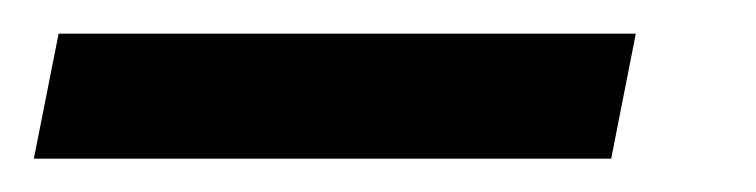

<svg xmlns="http://www.w3.org/2000/svg" viewBox="-67 -20 449 114"><path d="M295.9 74.2H-46.9L-32.2 0H310.5Z"/></svg>

Font: RobotoCondensed-Italic
Style: Italic
Weight: 400
Designer: Google
Version: Version 1.200311; 2013